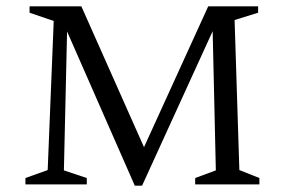

<svg xmlns="http://www.w3.org/2000/svg" viewBox="-20 -580 896 604"><path d="M60 0V-20L130 -45L149 -514L73 -540V-560H236L433 -117L635 -560H792V-540L718 -517L733 -45L796 -20V0H594V-20L659 -44L649 -482L427 4H404L191 -481L181 -44L253 -20V0Z"/></svg>

Font: Spectral SC Light
Style: Regular
Weight: 300
Designer: Jean-Baptiste Levee
Foundry: Production Type
Version: Version 2.001